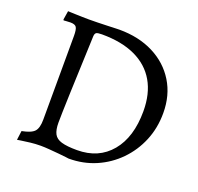

<svg xmlns="http://www.w3.org/2000/svg" viewBox="-116 -767 935 905"><g transform="rotate(20 351.5 -314.5)"><path d="M317 12Q317 12 302 10Q287 8 264 6Q241 4 216.5 2Q192 0 173 0Q148 0 121.5 3Q95 6 76.5 9Q58 12 58 12L64 -34Q111 -43 126.5 -60.5Q142 -78 142 -120L143 -540Q143 -572 136 -583Q129 -594 106 -594Q97 -594 84.5 -593Q72 -592 72 -592L70 -596L77 -640Q77 -640 88 -639.5Q99 -639 115.5 -638.5Q132 -638 150 -637.5Q168 -637 182 -637Q199 -637 224.5 -637.5Q250 -638 275 -639Q300 -640 317 -640.5Q334 -641 334 -641Q432 -641 506 -603.5Q580 -566 621.5 -498.5Q663 -431 663 -342Q663 -267 636.5 -203Q610 -139 562.5 -90.5Q515 -42 452.5 -15Q390 12 317 12ZM265 -592Q244 -592 237 -588Q230 -584 229 -570Q222 -397 218 -281Q214 -165 214 -131Q214 -95 224.5 -75Q235 -55 262.5 -47Q290 -39 340 -39Q448 -39 510 -113.5Q572 -188 572 -318Q572 -406 536.5 -467Q501 -528 432.5 -560Q364 -592 265 -592Z"/></g></svg>

Font: Alegreya
Style: Regular
Weight: 400
Designer: Juan Pablo del Peral
Foundry: Huerta Tipografica
Version: Version 2.009